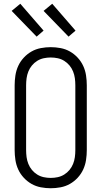

<svg xmlns="http://www.w3.org/2000/svg" viewBox="-20 -994 540 1022"><path d="M250 8Q224 8 197.5 3Q171 -2 148 -15Q125 -28 106.5 -48Q88 -68 77 -92Q66 -116 62 -142.5Q58 -169 58 -195V-540Q58 -566 62 -592.5Q66 -619 77 -643Q88 -667 106.5 -687Q125 -707 148 -720Q171 -733 197.5 -738Q224 -743 250 -743Q276 -743 302.5 -738Q329 -733 352 -720Q375 -707 393.5 -687Q412 -667 423 -643Q434 -619 438 -592.5Q442 -566 442 -540V-195Q442 -169 438 -142.5Q434 -116 423 -92Q412 -68 393.5 -48Q375 -28 352 -15Q329 -2 302.5 3Q276 8 250 8ZM250 -47Q269 -47 287.5 -51Q306 -55 322 -65Q338 -75 350 -89.5Q362 -104 369 -121.5Q376 -139 378.5 -157.5Q381 -176 381 -195V-540Q381 -559 378.5 -577.5Q376 -596 369 -613.5Q362 -631 350 -645.5Q338 -660 322 -670Q306 -680 287.5 -684Q269 -688 250 -688Q231 -688 212.5 -684Q194 -680 178 -670Q162 -660 150 -645.5Q138 -631 131 -613.5Q124 -596 121.5 -577.5Q119 -559 119 -540V-195Q119 -176 121.5 -157.5Q124 -139 131 -121.5Q138 -104 150 -89.5Q162 -75 178 -65Q194 -55 212.5 -51Q231 -47 250 -47ZM345 -799 212 -936 258 -974 382 -831ZM175 -799 42 -936 88 -974 212 -831Z"/></svg>

Font: Iosevka Term Curly Light
Style: Regular
Weight: 300
Designer: Belleve Invis
Foundry: Belleve Invis
Version: Version 32.3.0